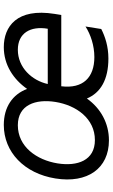

<svg xmlns="http://www.w3.org/2000/svg" viewBox="193 -786 604 1030"><g transform="rotate(-90 495.0 -271.0)"><path d="M757.1 -552.6C661.9 -552.6 584.5 -501.1 533 -427.6C503.6 -506 435.4 -552.6 339.5 -552.6C194.6 -552.6 79.5 -443.2 52.6 -275.6C24.9 -103.7 106.5 11.4 257.1 11.4C348.7 11.4 428.6 -32.3 481.5 -106.9C512.1 -33.7 582.4 8.5 696 8.5C761.4 8.5 813.9 -9.2 854.4 -29.8L867.9 -114.3C824.6 -86.6 765.6 -66.8 703.8 -66.8C593.8 -66.8 533 -128.2 547.2 -244.3H929.7L935.4 -279.8C968 -483 867.2 -552.6 757.1 -552.6ZM258.5 -63.9C149.1 -63.9 116.5 -157.7 133.5 -264.2C151.6 -376.4 223 -477.3 338.1 -477.3C447.4 -477.3 480.1 -382.1 463.1 -275.6C445 -163 373.6 -63.9 258.5 -63.9ZM855.8 -316.8H559.3C577.8 -401.3 647.4 -477.3 742.9 -477.3C833.1 -477.3 871.4 -409.1 855.8 -316.8Z"/></g></svg>

Font: TID UI
Style: Italic
Weight: 400
Italic angle: -9.39999°
Designer: The TID Project Authors
Foundry: Bakken & Bæck
Version: Version 1.001;hotconv 1.0.109;makeotfexe 2.5.65596